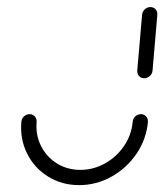

<svg xmlns="http://www.w3.org/2000/svg" viewBox="-20 -539 478 559"><path d="M390.4 -206.7Q396.3 -206.7 401.1 -203.7Q405.9 -200.7 408.5 -195.6Q411.1 -190.4 410.7 -184.4Q406.3 -134.4 377.8 -92Q349.3 -49.6 304.8 -24.8Q260.4 0 210.4 0Q160.4 0 120.2 -24.8Q80 -49.6 58.9 -92Q37.8 -134.4 42.2 -184.4Q42.6 -190.4 45.9 -195.6Q49.3 -200.7 54.8 -203.7Q60.4 -206.7 66.3 -206.7Q72.2 -206.7 77 -203.7Q81.9 -200.7 84.4 -195.6Q87 -190.4 86.7 -184.4Q83.3 -146.3 99.3 -114.3Q115.2 -82.2 145.6 -63.3Q175.9 -44.4 214.1 -44.4Q251.9 -44.4 285.7 -63.3Q319.6 -82.2 341.3 -114.3Q363 -146.3 366.3 -184.4Q366.7 -190.4 370 -195.6Q373.3 -200.7 378.9 -203.7Q384.4 -206.7 390.4 -206.7ZM399.6 -311.1Q393.7 -311.1 388.9 -314.1Q384.1 -317 381.7 -322.2Q379.3 -327.4 379.6 -333.3L393.7 -496.3Q394.1 -502.2 397.6 -507.4Q401.1 -512.6 406.5 -515.6Q411.9 -518.5 417.8 -518.5Q423.7 -518.5 428.7 -515.6Q433.7 -512.6 436.1 -507.4Q438.5 -502.2 438.1 -496.3L424.1 -333.3Q423.7 -327.4 420.2 -322.2Q416.7 -317 411.1 -314.1Q405.6 -311.1 399.6 -311.1Z"/></svg>

Font: 26F Galaxy Sans Oblique
Style: Regular
Weight: 400
Italic angle: -5°
Designer: C₂₉H₂₅N₃O₅
Version: Version 1.200;FEAKit 1.0